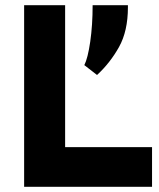

<svg xmlns="http://www.w3.org/2000/svg" viewBox="-20 -720 611 740"><path d="M73 0V-700H231V-153H566V0ZM354 -431 305 -469Q318.5 -495.5 327.8 -559.5Q337 -623.5 337 -700H473V-692Q473 -600.5 438.8 -539Q404.5 -477.5 354 -431Z"/></svg>

Font: Overpass Black
Style: Regular
Weight: 900
Designer: Delve Withrington, Dave Bailey, Thomas Jockin
Foundry: Delve Fonts LLC
Version: Version 4.000; ttfautohint (v1.8.3)